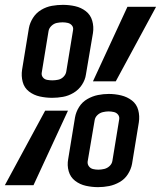

<svg xmlns="http://www.w3.org/2000/svg" viewBox="-39 -763 663 791"><path d="M176 -360Q198 -360 220.5 -364Q243 -368 264 -380.5Q285 -393 298.5 -413.5Q312 -434 315 -456L344 -627Q348 -653 341 -677.5Q334 -702 314.5 -717Q295 -732 270.5 -737.5Q246 -743 220 -743Q198 -743 175 -739Q152 -735 131 -722.5Q110 -710 97 -689.5Q84 -669 80 -647L52 -476Q48 -450 54.5 -425.5Q61 -401 80.5 -386Q100 -371 125 -365.5Q150 -360 176 -360ZM344 -428H438L604 -735H486ZM177 -432Q166 -432 155 -434Q144 -436 137.5 -444.5Q131 -453 133 -464L161 -635Q163 -647 173 -656.5Q183 -666 195 -668.5Q207 -671 219 -671Q230 -671 240.5 -668.5Q251 -666 257.5 -658Q264 -650 262 -639L234 -468Q232 -456 222.5 -446.5Q213 -437 200.5 -434.5Q188 -432 177 -432ZM365 8Q388 8 410.5 3.5Q433 -1 454 -13Q475 -25 488 -45.5Q501 -66 505 -88L533 -259Q537 -285 530.5 -309.5Q524 -334 504.5 -349Q485 -364 460 -370Q435 -376 409 -376Q387 -376 364.5 -371.5Q342 -367 321 -355Q300 -343 287 -322.5Q274 -302 270 -279L242 -108Q237 -82 244 -57.5Q251 -33 270.5 -18Q290 -3 315 2.5Q340 8 365 8ZM-19 0H99L241 -307H147ZM366 -64Q355 -64 344.5 -66.5Q334 -69 327.5 -77.5Q321 -86 322 -97L351 -268Q353 -280 362.5 -289Q372 -298 384.5 -301Q397 -304 408 -304Q419 -304 430 -301.5Q441 -299 447.5 -290.5Q454 -282 452 -271L424 -100Q422 -88 412.5 -79Q403 -70 390.5 -67Q378 -64 366 -64Z"/></svg>

Font: Iosevka Sparkle Medium Oblique
Style: Regular
Weight: 500
Italic angle: -9°
Designer: Belleve Invis
Foundry: Belleve Invis
Version: Version 4.5.0; ttfautohint (v1.8.3)